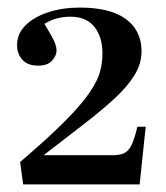

<svg xmlns="http://www.w3.org/2000/svg" viewBox="-20 -860 438 506"><path d="M41 -374 33 -433Q108 -497 151.5 -541Q195 -585 216 -616Q237 -647 243.5 -670.5Q250 -694 250 -719Q250 -763 228.5 -789.5Q207 -816 166 -816Q147 -816 130 -811.5Q113 -807 97 -797Q107 -781 118 -761Q129 -741 129 -727Q129 -713 117 -700Q105 -687 81 -687Q53 -687 39 -702.5Q25 -718 25 -741Q25 -771 47 -793Q69 -815 106.5 -827.5Q144 -840 190 -840Q244 -840 280 -826.5Q316 -813 334.5 -787Q353 -761 353 -725Q353 -692 334.5 -662Q316 -632 282 -600.5Q248 -569 200.5 -532.5Q153 -496 95 -451H278Q297 -451 308.5 -457Q320 -463 327.5 -479.5Q335 -496 342 -526H364L348 -374Z"/></svg>

Font: Literata 60pt Medium
Style: Regular
Weight: 500
Designer: Latin by Veronika Burian and Jose Scaglione. Greek by Irene Vlachou. Cyrillic by Vera Evstafieva.
Foundry: TypeTogether
Version: Version 3.103;gftools[0.9.29]